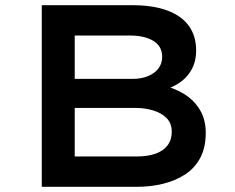

<svg xmlns="http://www.w3.org/2000/svg" viewBox="-20 -720 904 740"><path d="M141 0V-700H489Q570 -700 625 -679.5Q680 -659 708 -620Q736 -581 736 -525Q736 -468 702 -428Q668 -388 603 -371L606 -391Q652 -381 690 -357.5Q728 -334 750.5 -296.5Q773 -259 773 -208Q773 -151 751.5 -111Q730 -71 692.5 -47Q655 -23 607.5 -11.5Q560 0 508 0ZM268 -117H508Q549 -117 579 -127.5Q609 -138 625.5 -159.5Q642 -181 642 -212Q642 -245 622 -265Q602 -285 570 -294.5Q538 -304 503 -304H268ZM268 -416H492Q524 -416 550 -426.5Q576 -437 590.5 -456Q605 -475 605 -501Q605 -542 571 -562.5Q537 -583 482 -583H268Z"/></svg>

Font: Lexend Giga Medium
Style: Regular
Weight: 500
Designer: Bonnie Shaver-Troup, Thomas Jockin
Foundry: Lexend
Version: Version 1.007